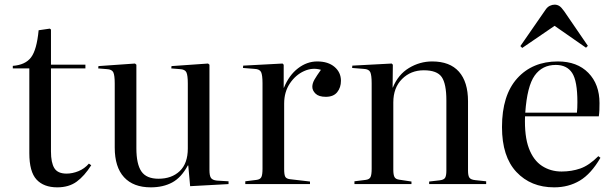

<svg xmlns="http://www.w3.org/2000/svg" viewBox="-20 -791 2638 825"><path d="M226 14Q168 14 137 -19.5Q106 -53 106 -133V-497H35V-508Q89 -512 113.5 -544.5Q138 -577 146 -661L194 -668L199 -664V-513H347V-497H199V-140Q199 -92 213.5 -68.5Q228 -45 266 -45Q291 -45 317 -55.5Q343 -66 362 -88L372 -81Q343 -35 309.5 -10.5Q276 14 226 14Z M628 14Q553 14 513 -29.5Q473 -73 473 -157V-432Q473 -467 467 -480Q461 -493 439 -494L402 -497L403 -507L560 -518L566 -513V-154Q566 -86 587.5 -54.5Q609 -23 661 -23Q718 -23 752.5 -56Q787 -89 787 -153V-432Q787 -467 781 -480Q775 -493 753 -494L716 -497L717 -507L874 -518L880 -513V-60Q880 -36 886.5 -26.5Q893 -17 912 -15L962 -12V0L797 9L789 -80H787Q759 -28 720 -7Q681 14 628 14Z M1034 0V-12L1082 -18Q1098 -20 1103 -30Q1108 -40 1108 -66V-433Q1108 -468 1102 -481Q1096 -494 1074 -495L1024 -499L1025 -509L1194 -518L1199 -513V-414H1200Q1222 -468 1260.5 -497.5Q1299 -527 1343 -527Q1390 -527 1417.5 -503.5Q1445 -480 1445 -444Q1445 -415 1429 -395Q1413 -375 1380 -375Q1350 -375 1336 -388.5Q1322 -402 1322 -418Q1322 -433 1331.5 -449.5Q1341 -466 1359 -491Q1323 -502 1286.5 -485.5Q1250 -469 1225.5 -432.5Q1201 -396 1201 -346V-64Q1201 -41 1205.5 -32Q1210 -23 1226 -21L1312 -11V0Z M1503 0V-12L1551 -18Q1567 -20 1572 -30Q1577 -40 1577 -66V-433Q1577 -468 1571 -481Q1565 -494 1543 -495L1493 -499L1494 -509L1663 -518L1668 -513L1667 -415H1668Q1691 -471 1737.5 -499Q1784 -527 1837 -527Q1913 -527 1952 -483Q1991 -439 1991 -356V-58Q1991 -36 1997 -27.5Q2003 -19 2022 -17L2069 -12V0H1824V-11L1868 -16Q1887 -18 1892.5 -27Q1898 -36 1898 -58V-360Q1898 -431 1878 -460Q1858 -489 1801 -489Q1745 -489 1707.5 -451.5Q1670 -414 1670 -351V-62Q1670 -40 1675 -30.5Q1680 -21 1695 -19L1748 -11V0Z M2361 14Q2261 14 2199 -52Q2137 -118 2137 -245Q2137 -382 2202.5 -454.5Q2268 -527 2377 -527Q2460 -527 2508 -478Q2556 -429 2556 -348Q2556 -332 2555.5 -318.5Q2555 -305 2553 -291H2236Q2233 -206 2252.5 -154Q2272 -102 2309 -78Q2346 -54 2393 -54Q2436 -54 2473.5 -67Q2511 -80 2551 -120L2560 -113Q2520 -44 2471.5 -15Q2423 14 2361 14ZM2237 -307H2459Q2460 -316 2460.5 -327.5Q2461 -339 2461 -352Q2461 -443 2438.5 -477.5Q2416 -512 2368 -512Q2310 -512 2277.5 -466.5Q2245 -421 2237 -307ZM2224 -585 2216 -593 2324 -749Q2332 -761 2342.5 -766Q2353 -771 2363 -771Q2374 -771 2383 -765.5Q2392 -760 2404 -743L2506 -594L2498 -586L2363 -680Z"/></svg>

Font: Literata 72pt
Style: Regular
Weight: 400
Designer: Latin by Veronika Burian and Jose Scaglione. Greek by Irene Vlachou. Cyrillic by Vera Evstafieva.
Foundry: TypeTogether
Version: Version 3.002